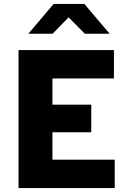

<svg xmlns="http://www.w3.org/2000/svg" viewBox="-20 -954 640 974"><path d="M74 0V-700H558V-556H246V-423H443V-283H246V-144H562V0ZM124 -783 252 -934H408L536 -783H410L328 -866L247 -783Z"/></svg>

Font: Red Hat Mono
Style: Regular
Weight: 300
Monospace: yes
Designer: Pentagram, MCKL
Foundry: Pentagram, MCKL
Version: Version 1.023